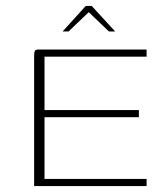

<svg xmlns="http://www.w3.org/2000/svg" viewBox="-20 -627 556 647"><path d="M95 0V-437Q95 -449 97 -454.5Q99 -460 109 -460H474V-436H130V-256H448V-232H130V-24H474V0ZM191 -521 269 -607H289L368 -521H347L279 -586L211 -521Z"/></svg>

Font: Genos Thin ExtraLight
Style: Regular
Weight: 250
Version: Version 1.010